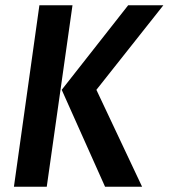

<svg xmlns="http://www.w3.org/2000/svg" viewBox="-20 -711 642 731"><path d="M130 -691H256L158 0H33ZM215 -369 468 -691H602L347 -369L521 0H380Z"/></svg>

Font: Fira Sans Condensed Medium
Style: Italic
Weight: 500
Width: 3
Italic angle: -8°
Designer: bBox Type GmbH & Carrois Corporate GbR & Edenspiekermann AG
Foundry: bBox Type GmbH & Carrois Corporate GbR & Edenspiekermann AG
Version: Version 4.301